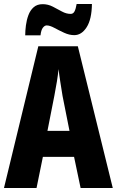

<svg xmlns="http://www.w3.org/2000/svg" viewBox="-20 -947 588 967"><path d="M386 0 353 -157H196L164 0H0L173 -714H372L548 0ZM295 -464Q289 -501 283.5 -536Q278 -571 275 -599Q269 -542 254 -466L219 -288H330ZM107 -769Q107 -792 110.5 -819Q114 -846 123 -870.5Q132 -895 149.5 -910.5Q167 -926 195 -926Q222 -926 246 -913.5Q270 -901 292 -889Q314 -877 336 -877Q349 -877 355.5 -890Q362 -903 366 -927H443Q442 -850 416.5 -810Q391 -770 354 -770Q329 -770 303 -782Q277 -794 254 -806.5Q231 -819 215 -819Q205 -819 196 -807.5Q187 -796 184 -769Z"/></svg>

Font: Noto Sans Ethiopic ExtraCondensed ExtraBold
Style: Regular
Weight: 800
Width: 2
Designer: Monotype Design Team
Foundry: Monotype Imaging Inc.
Version: Version 2.102; ttfautohint (v1.8.4.7-5d5b)